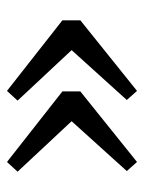

<svg xmlns="http://www.w3.org/2000/svg" viewBox="49 -501 415 553"><g transform="rotate(90 256.5 -224.5)"><path d="M446.5 -37.1 243.3 -196.7V-248.4L446.5 -411.6L472.7 -382.2L329.1 -223.3L474.5 -67.6ZM241.8 -37.1 38.5 -196.7V-248.4L241.8 -411.6L268 -382.2L124.4 -223.3L269.8 -67.6Z"/></g></svg>

Font: Rasa
Style: Regular
Weight: 400
Version: Version 1.000;PS 1.000;hotconv 1.0.88;makeotf.lib2.5.647800;